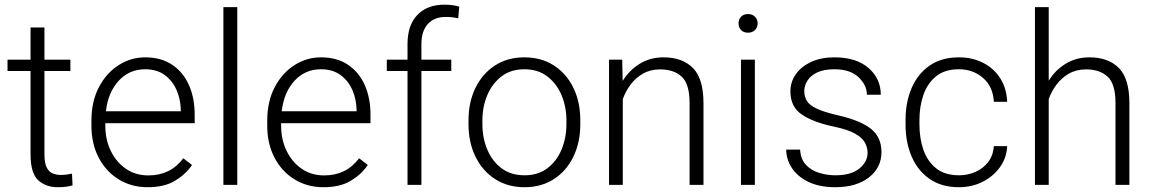

<svg xmlns="http://www.w3.org/2000/svg" viewBox="-20 -780 4859 810"><path d="M276.9 -528.3V-480.5H167.5V-128.9Q167.5 -92.3 177 -73.5Q186.5 -54.7 202.4 -48.3Q218.3 -42 236.3 -42Q249.5 -42 261.7 -43.7Q273.9 -45.4 283.7 -47.4L286.1 2Q260.7 9.8 223.6 9.8Q173.3 9.8 141.1 -19.8Q108.9 -49.3 108.9 -128.9V-480.5H11.7V-528.3H108.9V-664.1H167.5V-528.3Z M603 9.8Q534.2 9.8 480.5 -23.4Q426.8 -56.6 396.2 -115.2Q365.7 -173.8 365.7 -249.5V-270.5Q365.7 -352.1 397.2 -412.1Q428.7 -472.2 480.5 -505.1Q532.2 -538.1 592.3 -538.1Q659.7 -538.1 706.3 -506.8Q752.9 -475.6 777.1 -421.1Q801.3 -366.7 801.3 -295.9V-260.3H424.3V-249.5Q424.3 -191.4 447.3 -143.8Q470.2 -96.2 511 -68.1Q551.8 -40 605.5 -40Q651.9 -40 688.2 -57.4Q724.6 -74.7 753.4 -112.3L790 -84Q764.2 -45.4 719 -17.8Q673.8 9.8 603 9.8ZM592.3 -487.8Q525.4 -487.8 480.7 -439.2Q436 -390.6 426.8 -310.5H742.7V-316.9Q741.7 -361.3 724.9 -400.1Q708 -439 675 -463.4Q642.1 -487.8 592.3 -487.8Z M981 -750V0H922.4V-750Z M1344.7 9.8Q1275.9 9.8 1222.2 -23.4Q1168.5 -56.6 1137.9 -115.2Q1107.4 -173.8 1107.4 -249.5V-270.5Q1107.4 -352.1 1138.9 -412.1Q1170.4 -472.2 1222.2 -505.1Q1273.9 -538.1 1334 -538.1Q1401.4 -538.1 1448 -506.8Q1494.6 -475.6 1518.8 -421.1Q1543 -366.7 1543 -295.9V-260.3H1166V-249.5Q1166 -191.4 1189 -143.8Q1211.9 -96.2 1252.7 -68.1Q1293.5 -40 1347.2 -40Q1393.6 -40 1429.9 -57.4Q1466.3 -74.7 1495.1 -112.3L1531.7 -84Q1505.9 -45.4 1460.7 -17.8Q1415.5 9.8 1344.7 9.8ZM1334 -487.8Q1267.1 -487.8 1222.4 -439.2Q1177.7 -390.6 1168.5 -310.5H1484.4V-316.9Q1483.4 -361.3 1466.6 -400.1Q1449.7 -439 1416.7 -463.4Q1383.8 -487.8 1334 -487.8Z M1757.8 0H1699.2V-480.5H1611.8V-528.3H1699.2V-593.8Q1699.2 -674.3 1741 -717.3Q1782.7 -760.3 1855 -760.3Q1887.7 -760.3 1917.5 -752.4L1913.1 -702.6Q1889.2 -708.5 1859.9 -708.5Q1812 -708.5 1784.9 -678.7Q1757.8 -648.9 1757.8 -593.8V-528.3H1883.8V-480.5H1757.8Z M1956.5 -256.3V-272Q1956.5 -349.1 1985.8 -409.2Q2015.1 -469.2 2068.1 -503.7Q2121.1 -538.1 2191.9 -538.1Q2263.7 -538.1 2316.9 -503.7Q2370.1 -469.2 2399.2 -409.2Q2428.2 -349.1 2428.2 -272V-256.3Q2428.2 -179.7 2399.2 -119.4Q2370.1 -59.1 2317.1 -24.7Q2264.2 9.8 2192.9 9.8Q2121.6 9.8 2068.4 -24.7Q2015.1 -59.1 1985.8 -119.4Q1956.5 -179.7 1956.5 -256.3ZM2015.1 -272V-256.3Q2015.1 -198.7 2035.6 -149.4Q2056.2 -100.1 2095.7 -70.3Q2135.3 -40.5 2192.9 -40.5Q2250 -40.5 2289.3 -70.3Q2328.6 -100.1 2349.1 -149.4Q2369.6 -198.7 2369.6 -256.3V-272Q2369.6 -329.1 2349.1 -378.2Q2328.6 -427.2 2289.1 -457.5Q2249.5 -487.8 2191.9 -487.8Q2134.8 -487.8 2095.5 -457.5Q2056.2 -427.2 2035.6 -378.2Q2015.1 -329.1 2015.1 -272Z M2765.1 -487.3Q2723.6 -487.3 2692.4 -469.2Q2661.1 -451.2 2639.9 -422.6Q2618.7 -394 2607.4 -361.8V0H2549.3V-528.3H2605L2606.9 -438.5Q2634.3 -483.4 2678.5 -510.7Q2722.7 -538.1 2779.3 -538.1Q2858.4 -538.1 2903.1 -493.4Q2947.8 -448.7 2947.8 -344.2V0H2889.2V-344.7Q2889.2 -426.3 2855.7 -456.8Q2822.3 -487.3 2765.1 -487.3Z M3095.7 -681.2Q3095.7 -697.8 3106.2 -709.2Q3116.7 -720.7 3135.7 -720.7Q3154.3 -720.7 3165.3 -709.2Q3176.3 -697.8 3176.3 -681.2Q3176.3 -664.6 3165.3 -653.3Q3154.3 -642.1 3135.7 -642.1Q3116.7 -642.1 3106.2 -653.3Q3095.7 -664.6 3095.7 -681.2ZM3164.6 -528.3V0H3106V-528.3Z M3640.1 -134.8Q3640.1 -156.7 3629.4 -177.5Q3618.7 -198.2 3588.1 -215.8Q3557.6 -233.4 3499 -245.6Q3410.6 -264.2 3362.5 -296.9Q3314.5 -329.6 3314.5 -394.5Q3314.5 -434.1 3337.2 -466.6Q3359.9 -499 3401.6 -518.6Q3443.4 -538.1 3500.5 -538.1Q3592.3 -538.1 3644 -493.2Q3695.8 -448.2 3695.8 -380.4H3637.2Q3637.2 -420.9 3601.8 -454.3Q3566.4 -487.8 3500.5 -487.8Q3455.1 -487.8 3427 -474.1Q3398.9 -460.4 3386 -439.2Q3373 -418 3373 -396Q3373 -373 3383.5 -355Q3394 -336.9 3424.3 -322.3Q3454.6 -307.6 3513.7 -293.9Q3609.9 -272 3654.3 -236.6Q3698.7 -201.2 3698.7 -138.2Q3698.7 -72.8 3645.8 -31.5Q3592.8 9.8 3503.9 9.8Q3437 9.8 3390.6 -12.7Q3344.2 -35.2 3320.6 -71.5Q3296.9 -107.9 3296.9 -148.9H3355.5Q3357.9 -107.4 3380.9 -83.7Q3403.8 -60.1 3437.3 -50.3Q3470.7 -40.5 3503.9 -40.5Q3570.8 -40.5 3605.5 -69.1Q3640.1 -97.7 3640.1 -134.8Z M4025.9 -40.5Q4062.5 -40.5 4095 -54.7Q4127.4 -68.8 4148.7 -96.2Q4169.9 -123.5 4172.9 -163.6H4229Q4226.6 -113.3 4198.2 -74.2Q4169.9 -35.2 4124.8 -12.7Q4079.6 9.8 4025.9 9.8Q3951.7 9.8 3901.4 -25.4Q3851.1 -60.5 3825.7 -120.4Q3800.3 -180.2 3800.3 -253.9V-274.4Q3800.3 -348.6 3825.9 -408.4Q3851.6 -468.3 3901.6 -503.2Q3951.7 -538.1 4025.4 -538.1Q4082 -538.1 4127.2 -515.1Q4172.4 -492.2 4199.5 -450.2Q4226.6 -408.2 4229 -350.6H4172.9Q4169.4 -414.6 4127.2 -451.2Q4085 -487.8 4025.4 -487.8Q3965.3 -487.8 3928.7 -457.8Q3892.1 -427.7 3875.5 -379.2Q3858.9 -330.6 3858.9 -274.4V-253.9Q3858.9 -197.8 3875.2 -149.2Q3891.6 -100.6 3928.5 -70.6Q3965.3 -40.5 4025.9 -40.5Z M4404.3 -750V-439.5Q4431.6 -483.9 4475.6 -511Q4519.5 -538.1 4576.2 -538.1Q4655.3 -538.1 4700 -493.4Q4744.6 -448.7 4744.6 -344.2V0H4686V-344.7Q4686 -426.3 4652.6 -456.8Q4619.1 -487.3 4562 -487.3Q4520.5 -487.3 4489.3 -469.2Q4458 -451.2 4436.8 -422.6Q4415.5 -394 4404.3 -361.8V0H4346.2V-750Z"/></svg>

Font: Vazirmatn RD ExtraLight
Style: Regular
Weight: 200
Designer: Saber Rastikerdar
Foundry: Saber Rastikerdar
Version: Version 32.102